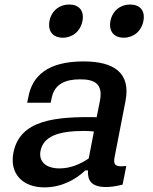

<svg xmlns="http://www.w3.org/2000/svg" viewBox="-20 -798 660 830"><path d="M341 -532.5C185.5 -532.5 120 -469.5 103 -380.5L97.5 -354H199L203.5 -375C215.5 -435.5 264 -455 325 -455C387 -455.5 426.5 -437 412 -362.5L398 -291.5C222 -294 66 -281.5 38 -138C20.5 -48 77 12 172 12C249.5 12 310 -24.5 349 -61.5H360.5C357.5 -20.5 373 10.5 437.5 10.5C459 10.5 483 7 510 0L526 -80.5C479.5 -75 468.5 -84 475.5 -119.5L522.5 -361C546.5 -485 470.5 -532.5 341 -532.5ZM251.5 -635C293.5 -635 328 -663 336.5 -707.5C345 -751.5 321.5 -778.5 279 -778.5C237 -778.5 202.5 -751.5 194 -707.5C185.5 -663 209 -635 251.5 -635ZM515 -635C557 -635 591.5 -663 600 -707.5C608.5 -751.5 585 -778.5 542.5 -778.5C500.5 -778.5 466 -751.5 457.5 -707.5C449 -663 472.5 -635 515 -635ZM155 -145C167.5 -208.5 231 -232 344.5 -232C358.5 -232 372.5 -231 386 -229.5L363.5 -113C325.5 -87.5 283.5 -70 237 -70C180 -70 146.5 -98.5 155 -145Z"/></svg>

Font: Monaspace Neon Medium
Style: Italic
Weight: 500
Italic angle: -11°
Designer: Riley Cran & the Lettermatic Team
Foundry: Lettermatic
Version: Version 1.200 (Monaspace Neon)